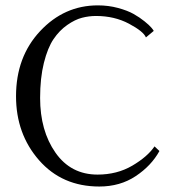

<svg xmlns="http://www.w3.org/2000/svg" viewBox="-20 -678 639 708"><path d="M567.9 -121.1Q538.1 -66.9 480.5 -28.6Q422.9 9.8 346.2 9.8Q209 9.8 124 -87.2Q39.1 -184.1 39.1 -323.2Q39.1 -468.3 127.9 -563.2Q216.8 -658.2 340.8 -658.2Q379.9 -658.2 415 -648.7Q450.2 -639.2 472.7 -626.5Q495.1 -613.8 512.9 -599.4Q530.8 -585 538.3 -575.9Q545.9 -566.9 546.9 -564L518.1 -540Q509.3 -562 455.6 -590.6Q401.9 -619.1 334 -619.1Q308.1 -619.1 282.5 -612.5Q256.8 -606 228 -585.9Q199.2 -565.9 177.5 -533.9Q155.8 -502 141.8 -446Q127.9 -390.1 127.9 -316.9Q127.9 -195.8 184.6 -115Q241.2 -34.2 339.8 -34.2Q411.6 -34.2 467.8 -67.1Q523.9 -100.1 549.8 -138.2Z"/></svg>

Font: Biolilbert
Style: Regular
Weight: 400
Designer: Philipp H. Poll
Foundry: Philipp H. Poll
Version: Version 1.1.0